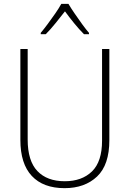

<svg xmlns="http://www.w3.org/2000/svg" viewBox="-20 -969 674 999"><path d="M549 -240Q549 -111 485 -50.5Q421 10 316 10Q205 10 145.5 -53.5Q86 -117 86 -241V-714H124V-243Q124 -132 174.5 -79Q225 -26 317 -26Q406 -26 458.5 -77Q511 -128 511 -237V-714H549ZM336 -949Q349 -927 368.5 -898.5Q388 -870 408 -842.5Q428 -815 443 -798V-791H417Q392 -816 365.5 -848.5Q339 -881 318 -910Q296 -882 269.5 -849Q243 -816 218 -791H192V-798Q208 -817 228.5 -844.5Q249 -872 268 -899.5Q287 -927 299 -949Z"/></svg>

Font: Noto Sans Telugu SemiCondensed ExtraLight
Style: Regular
Weight: 200
Width: 4
Designer: Jelle Bosma - Monotype Design Team
Foundry: Monotype Imaging Inc.
Version: Version 2.005; ttfautohint (v1.8.4.7-5d5b)